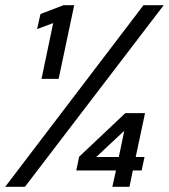

<svg xmlns="http://www.w3.org/2000/svg" viewBox="-22 -720 651 740"><path d="M138 -416 183 -631 121 -608 134 -666 223 -700H264L204 -416ZM-2 0 531 -700H609L74 0ZM411 0 425 -63H272L283 -116L461 -284H537L501 -115H535L524 -63H490L477 0ZM349 -115H436L457 -216Z"/></svg>

Font: Red Hat Mono Medium
Style: Italic
Weight: 500
Italic angle: -12°
Monospace: yes
Designer: Pentagram, MCKL
Foundry: Pentagram, MCKL
Version: Version 1.023; ttfautohint (v1.8.3)